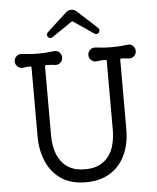

<svg xmlns="http://www.w3.org/2000/svg" viewBox="-63 -1007 883 1078"><g transform="rotate(-5 379.0 -468.0)"><path d="M385 -886Q379 -891 373 -886L260 -809Q256 -806 250 -806Q241 -806 235 -814Q231 -820 231 -825Q231 -833 238 -840L350 -943Q363 -954 379 -954Q395 -954 408 -943L520 -840Q527 -833 527 -825Q527 -820 523 -814Q517 -806 508 -806Q503 -806 498 -809ZM678 -731Q695 -733 707.5 -721Q720 -709 720 -692Q720 -675 707.5 -663.5Q695 -652 678 -653Q669 -655 659 -655.5Q649 -656 638 -657H636Q629 -657 629 -648V-260Q629 -175 599 -112.5Q569 -50 513 -16Q457 18 379 18Q291 18 236 -21Q181 -60 155 -123.5Q129 -187 129 -260V-648Q129 -657 122 -657Q111 -657 100.5 -656Q90 -655 80 -653Q63 -652 50.5 -663.5Q38 -675 38 -692Q38 -709 50.5 -721Q63 -733 80 -731Q115 -727 135 -726Q155 -725 172 -725Q192 -725 211 -726Q230 -727 264 -731Q281 -733 293 -721Q305 -709 305 -692Q305 -675 293 -663.5Q281 -652 264 -653Q253 -655 240 -655.5Q227 -656 214 -657H212Q205 -657 205 -649V-259Q205 -244 207.5 -219Q210 -194 219 -166Q228 -138 247 -112.5Q266 -87 298 -71Q330 -55 379 -55Q429 -55 461 -71.5Q493 -88 512 -113.5Q531 -139 539.5 -167Q548 -195 550.5 -220Q553 -245 553 -259V-649Q553 -657 546 -657Q533 -657 519.5 -656Q506 -655 494 -653Q478 -652 465.5 -663.5Q453 -675 453 -692Q453 -709 465.5 -721Q478 -733 494 -731Q529 -727 549 -726Q569 -725 586 -725Q606 -725 625.5 -726Q645 -727 678 -731Z"/></g></svg>

Font: Kiwi Maru
Style: Regular
Weight: 400
Designer: Hiroki-Chan
Version: Version 1.100